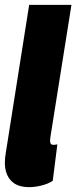

<svg xmlns="http://www.w3.org/2000/svg" viewBox="-23 -760 314 790"><path d="M97 -740H271L185 -200Q183 -187 183 -181Q183 -164 196 -164Q204 -164 213 -166L194 -16Q176 -4 149 3Q122 10 97 10Q47 10 22 -17Q-3 -44 -3 -91Q-3 -110 1 -132Z"/></svg>

Font: Georama Condensed Black
Style: Italic
Weight: 900
Width: 3
Italic angle: -9°
Designer: Jean-Baptiste Levee
Foundry: Production Type
Version: Version 1.000